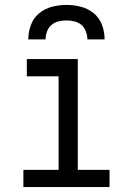

<svg xmlns="http://www.w3.org/2000/svg" viewBox="-20 -760 540 780"><path d="M75 0V-70H218V-450H89V-520H296V-70H425V0ZM95 -600Q95 -630 105.5 -658.5Q116 -687 139 -706Q162 -725 191 -732.5Q220 -740 250 -740Q280 -740 309 -732.5Q338 -725 361 -706Q384 -687 394.5 -658.5Q405 -630 405 -600H335Q335 -616 329 -632Q323 -648 311 -658.5Q299 -669 282.5 -673Q266 -677 250 -677Q234 -677 217.5 -673Q201 -669 189 -658.5Q177 -648 171 -632Q165 -616 165 -600Z"/></svg>

Font: Iosevka srxl
Style: Regular
Weight: 400
Monospace: yes
Designer: Belleve Invis
Foundry: Belleve Invis
Version: Version 33.0.1; ttfautohint (v1.8.3)